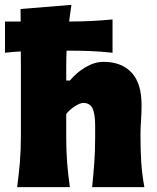

<svg xmlns="http://www.w3.org/2000/svg" viewBox="-34 -770 646 790"><path d="M36.5 0Q43.5 -52.5 47.8 -102.2Q52 -152 52 -214.5V-493Q52 -526 51.5 -558.5Q18 -556.5 -13.5 -553V-681.5H51Q51 -707 50.5 -733L260 -750Q254.5 -715 250.5 -681.5H257.5Q296 -681.5 339.2 -683.5Q382.5 -685.5 429 -690V-553Q382.5 -558 339.2 -559.8Q296 -561.5 257.5 -561.5H240Q238.5 -527.5 238.5 -493V-438.5H253.5Q280 -471 317.5 -493.2Q355 -515.5 392 -515.5Q466 -515.5 507.2 -471.5Q548.5 -427.5 548.5 -338Q548.5 -305.5 546.2 -273.8Q544 -242 544 -214.5Q544 -152 547.2 -102.2Q550.5 -52.5 560 0H345Q350.5 -52.5 354 -100.8Q357.5 -149 357.5 -204V-254Q357.5 -301 346.8 -323.8Q336 -346.5 308.5 -346.5Q295.5 -346.5 273.8 -332.5Q252 -318.5 238.5 -301V-204Q238.5 -149 242.2 -100.8Q246 -52.5 253.5 0Z"/></svg>

Font: Commissioner Flair ExtraBold
Style: Regular
Weight: 800
Designer: Kostas Bartsokas
Foundry: Kostas Bartsokas
Version: Version 1.000; ttfautohint (v1.8.3)